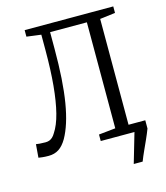

<svg xmlns="http://www.w3.org/2000/svg" viewBox="-132 -844 975 1125"><g transform="rotate(-15 355.5 -281.5)"><path d="M538.5 180 591 0 565 -50H670V0Q658.5 30 645 60Q631.5 90 617.8 120Q604 150 592.5 180ZM70 5Q47 5 32.2 3.2Q17.5 1.5 8.5 0L15 -80.5Q23.5 -79 36.8 -77.8Q50 -76.5 72.5 -76.5Q85 -76.5 95.5 -80.2Q106 -84 115.2 -92.5Q124.5 -101 132.5 -115Q159.5 -155 176.8 -222.8Q194 -290.5 202.8 -384.5Q211.5 -478.5 211.5 -597.5V-692L124 -703.5V-743H661.5V-703.5L568.5 -692V-49L667.5 -39.5V0H386.5V-39.5L488 -50V-693H265V-592Q265 -495 259.8 -414.5Q254.5 -334 243.8 -269Q233 -204 217 -153.8Q201 -103.5 180 -66.5Q158.5 -29.5 132 -12.2Q105.5 5 70 5Z"/></g></svg>

Font: Merriweather 36pt Light
Style: Regular
Weight: 300
Designer: Eben Sorkin
Foundry: Eben Sorkin
Version: Version 2.100